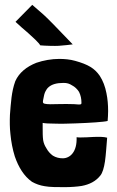

<svg xmlns="http://www.w3.org/2000/svg" viewBox="-20 -758 484 792"><path d="M246 14C272 14 298 12 317 9C349 3 375 -10 394 -34C403 -45 409 -66 413 -92C417 -120 419 -155 422 -190C409 -194 387 -194 364 -193C346 -192 328 -191 313 -191C306 -191 301 -191 296 -192C297 -162 291 -140 279 -125C269 -112 254 -105 239 -105C225 -105 211 -108 198 -116C187 -124 178 -134 171 -147C164 -158 160 -168 158 -180C156 -195 156 -211 156 -233V-251C166 -249 184 -248 207 -248C232 -247 262 -248 291 -249C350 -251 410 -255 424 -259C425 -272 426 -286 426 -300C426 -325 424 -350 419 -374C414 -400 405 -425 391 -446C370 -476 344 -492 290 -507C269 -513 246 -515 224 -515C193 -515 159 -509 130 -499C110 -491 92 -481 77 -468C63 -456 51 -441 43 -423C27 -379 25 -333 21 -284C20 -258 20 -231 23 -205C26 -173 32 -142 41 -113C56 -69 79 -31 112 -8C128 1 145 7 164 10C185 14 216 14 246 14ZM304 -327C295 -328 280 -329 253 -329C223 -329 202 -328 188 -328C177 -328 170 -329 165 -330C159 -331 157 -334 157 -338C157 -342 158 -346 159 -351C161 -362 163 -373 168 -382C171 -388 175 -394 181 -399C194 -410 213 -416 242 -416C257 -416 266 -413 277 -406C289 -400 299 -390 306 -379C313 -365 316 -350 316 -334C316 -328 315 -327 304 -327ZM222 -569C237 -570 277 -574 280 -575C266 -589 210 -647 198 -660C154 -704 168 -690 113 -738L44 -668L45 -667C51 -661 88 -628 98 -620C116 -604 140 -582 146 -571C165 -569 209 -568 222 -569Z"/></svg>

Font: Londrina Solid CC
Style: CC
Weight: 400
Designer: Marcelo Magalhaes
Foundry: Tipos Pereira
Version: Version 1.003;FEAKit 1.0